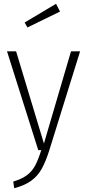

<svg xmlns="http://www.w3.org/2000/svg" viewBox="-20 -793 460 1014"><path d="M240 2Q221 62 199.5 100Q178 138 143.5 162.5Q109 187 55 201L50 166Q96 152 122.5 132Q149 112 165 82.5Q181 53 198 0H182L17 -522H65L212 -35L355 -522H403ZM276 -773 297 -732 125 -648 110 -674Z"/></svg>

Font: Fira Sans Condensed ExtraLight
Style: Regular
Weight: 275
Width: 3
Designer: Carrois Corporate & Edenspiekermann AG
Foundry: Carrois Corporate GbR & Edenspiekermann AG
Version: Version 4.203